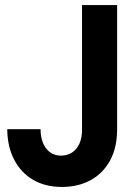

<svg xmlns="http://www.w3.org/2000/svg" viewBox="-20 -740 559 768"><path d="M227.8 7.8Q160.9 7.8 112.1 -20.9Q63.3 -49.7 36.5 -101.6Q9.6 -153.5 9 -223.1H142.2Q142.6 -174.8 164.7 -146.2Q186.8 -117.5 224.3 -117.5Q248.6 -117.5 267.5 -129.4Q286.3 -141.2 297.2 -164.4Q308.1 -187.5 308.1 -221.3V-719.7H448.5V-223.3Q448.5 -150 420.4 -98.3Q392.3 -46.6 342.6 -19.4Q292.9 7.8 227.8 7.8Z"/></svg>

Font: Reddit Sans
Style: Regular
Weight: 400
Designer: Stephen Hutchings
Foundry: Reddit
Version: Version 1.014